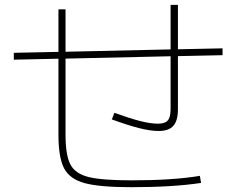

<svg xmlns="http://www.w3.org/2000/svg" viewBox="-20 -778 978 794"><path d="M221.7 -220.7V-535.2L37.1 -531.2V-559.6L221.7 -563.5V-739.3H251V-564L685.5 -573.7V-757.8H715.8V-574.2L900.4 -578.1V-549.8L715.8 -545.9V-326.2Q715.8 -279.3 697 -257.8Q678.2 -236.3 635.7 -236.3Q602.1 -236.3 554.9 -248.3Q507.8 -260.3 442.4 -284.2L453.1 -311.5Q519 -287.6 561 -277.1Q603 -266.6 631.8 -266.6Q652.8 -266.6 664.3 -272.5Q675.8 -278.3 680.7 -292Q685.5 -305.7 685.5 -331.1V-545.4L251 -535.6V-220.7Q251 -136.7 271 -98.1Q291 -59.6 346.7 -45.9Q402.3 -32.2 523.4 -32.2Q695.3 -32.2 806.6 -50.8L811.5 -21.5Q694.3 -3.9 523.4 -3.9Q393.1 -3.9 330.8 -20.5Q268.6 -37.1 245.1 -81.8Q221.7 -126.5 221.7 -220.7Z"/></svg>

Font: Pretendard Thin
Style: Regular
Weight: 100
Designer: Base glyphs from Inter by Rasmus Andersson; Hangeul glyphs from Noto Sans CJK(Source Han Sans) by Jang Soo-young and Kan
Foundry: Kil Hyung-jin
Version: Version 1.309